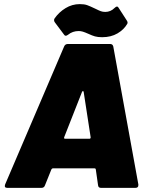

<svg xmlns="http://www.w3.org/2000/svg" viewBox="-20 -914 733 934"><path d="M457 -13 446 -90Q445 -95 440 -95H237Q233 -95 230 -90L199 -13Q195 0 181 0H16Q-1 0 5 -17L292 -688Q297 -700 310 -700H516Q528 -700 531 -688L653 -17V-13Q653 0 638 0H472Q458 0 457 -13ZM296 -239H415Q421 -239 421 -246L387 -467Q386 -471 383.5 -471Q381 -471 379 -467L292 -246Q291 -239 296 -239ZM411 -749Q393 -757 383 -760Q373 -763 363 -763Q333 -763 311 -745Q304 -740 300 -740Q295 -740 292 -745L247 -805Q243 -810 243 -816Q243 -821 246 -825Q267 -855 299 -874.5Q331 -894 368 -894Q390 -894 404 -889Q418 -884 445 -871Q461 -863 470.5 -859.5Q480 -856 492 -856Q518 -856 537 -875Q544 -882 549 -882Q554 -882 557 -876L597 -814Q603 -805 599 -798Q583 -770 551.5 -751.5Q520 -733 477 -733Q456 -733 442 -737Q428 -741 411 -749Z"/></svg>

Font: Barlow Black
Style: Italic
Weight: 900
Italic angle: -7°
Designer: Jeremy Tribby
Foundry: Tribby Type
Version: Version 1.408